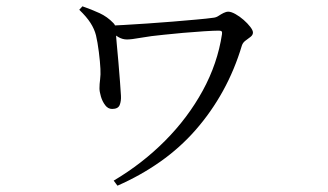

<svg xmlns="http://www.w3.org/2000/svg" viewBox="-20 -537 1040 608"><path d="M340 35Q431 -19 503 -91.5Q575 -164 622 -250Q669 -336 683 -429Q684 -436 681.5 -438Q679 -440 673 -440Q658 -440 626.5 -438Q595 -436 560.5 -433Q526 -430 499 -427Q457 -423 426.5 -417.5Q396 -412 382 -412Q368 -412 355 -419.5Q342 -427 324 -441V-456Q341 -456 373.5 -458Q406 -460 445.5 -462.5Q485 -465 526 -468.5Q567 -472 601.5 -475Q636 -478 657 -481Q665 -482 672.5 -487Q680 -492 688 -496Q696 -500 703 -500Q712 -500 725.5 -492.5Q739 -485 751.5 -474Q764 -463 772.5 -452Q781 -441 781 -434Q781 -426 773 -420Q765 -414 757 -408Q749 -402 746 -393Q723 -316 686 -249Q649 -182 599.5 -125.5Q550 -69 487.5 -25Q425 19 352 51ZM335 -192Q322 -192 313 -204Q304 -216 299.5 -231.5Q295 -247 295 -257Q295 -271 297 -285.5Q299 -300 298 -319Q297 -341 293 -372.5Q289 -404 284 -425Q279 -445 266.5 -464.5Q254 -484 231 -506L241 -517Q270 -507 295 -495.5Q320 -484 339 -464Q345 -458 345.5 -451Q346 -444 347 -437Q347 -428 349.5 -400.5Q352 -373 355 -340Q358 -307 360 -278Q362 -249 363 -234Q364 -217 359 -204.5Q354 -192 335 -192Z"/></svg>

Font: Noto Serif JP
Style: Regular
Weight: 400
Designer: Ryoko NISHIZUKA  (kana & ideographs); Frank Grießhammer (Latin, Greek & Cyrillic); Wenlong ZHANG  (bopomofo); Sandoll Co
Foundry: Adobe
Version: Version 2.003-H1;hotconv 1.1.1;makeotfexe 2.6.0